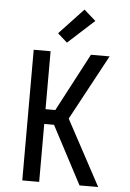

<svg xmlns="http://www.w3.org/2000/svg" viewBox="-63 -1030 727 1076"><g transform="rotate(5 300.0 -492.0)"><path d="M104 0V-735H199V-409H254L426 -735H531L333 -368L531 0H426L254 -326H199V0ZM286 -791 232 -839 368 -984 434 -926Z"/></g></svg>

Font: Iosevka Medium Extended
Style: Regular
Weight: 500
Width: 7
Monospace: yes
Designer: Belleve Invis
Foundry: Belleve Invis
Version: Version 32.5.0; ttfautohint (v1.8.4)